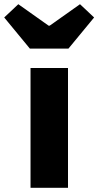

<svg xmlns="http://www.w3.org/2000/svg" viewBox="-73 -892 467 912"><path d="M72 0V-569H250V0ZM69 -661 -53 -809 14 -872 158 -770H163L307 -872L374 -809L252 -661Z"/></svg>

Font: Source Han Sans TC Heavy
Style: Regular
Weight: 900
Designer: Ryoko NISHIZUKA Ë•øÂ°öÊ∂ºÂ≠ê (kana, bopomofo & ideographs); Paul D. Hunt (Latin, Greek & Cyrillic); Sandoll Communicatio
Foundry: Adobe
Version: Version 2.004;hotconv 1.0.118;makeotfexe 2.5.65603